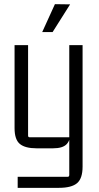

<svg xmlns="http://www.w3.org/2000/svg" viewBox="-20 -707 475 923"><path d="M305 143Q313 143 313 134V-47L320 -81Q320 -35 301 -14.5Q282 6 235 6H156Q101 6 75.5 -15Q50 -36 50 -91V-490H115V-55Q115 -47 123 -47H313V-490H377V94Q377 151 350.5 173.5Q324 196 263 196H65V143ZM183 -553H233L317 -686L244 -687Z"/></svg>

Font: Gemunu Libre ExtraLight Light
Style: Regular
Weight: 300
Version: Version 1.100